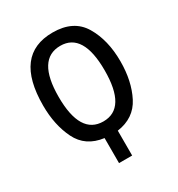

<svg xmlns="http://www.w3.org/2000/svg" viewBox="-172 -837 881 950"><g transform="rotate(-30 268.0 -362.0)"><path d="M269 -724Q48 -724 48 -434Q48 -323 89 -239.5Q130 -156 231 -143V0H306V-142Q405 -156 447 -238Q489 -320 489 -433Q489 -555 438.5 -639.5Q388 -724 269 -724ZM269 -648Q399 -648 399 -433Q399 -217 268 -217Q136 -217 136 -433Q136 -648 269 -648Z"/></g></svg>

Font: Noto Sans Display Condensed
Style: Regular
Weight: 400
Width: 3
Designer: Monotype Design Team
Foundry: Monotype Imaging Inc.
Version: Version 1.900